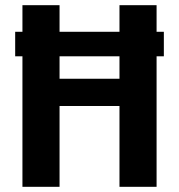

<svg xmlns="http://www.w3.org/2000/svg" viewBox="-20 -720 690 740"><path d="M38.5 -503V-597.5H611.5V-503ZM66.5 0V-700H209.5V-416.5H440.5V-700H583.5V0H440.5V-311.5H209.5V0Z"/></svg>

Font: Trispace Thin SemiBold
Style: Regular
Weight: 600
Version: Version 1.210